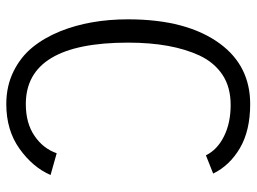

<svg xmlns="http://www.w3.org/2000/svg" viewBox="-120 -668 796 595"><g transform="rotate(-90 277.5 -370.0)"><path d="M37.6 -106.9 94.2 -129.4Q111.3 -94.2 152.8 -73.5Q194.3 -52.7 250 -52.7Q305.7 -52.7 343.8 -78.1Q381.8 -103.5 403.3 -148.9Q443.4 -234.9 443.4 -370.6Q443.4 -687.5 252.9 -687.5Q193.8 -687.5 154.5 -660.6Q115.2 -633.8 100.6 -591.8L33.2 -610.8Q57.1 -666 114.5 -707Q171.9 -748 252.9 -748Q308.6 -748 353.8 -725.8Q398.9 -703.6 428.7 -667Q458.5 -630.4 478.5 -581.1Q515.6 -488.8 515.6 -370.6Q515.6 -187.5 439.5 -85Q370.6 7.8 252.9 7.8Q170.9 7.8 116.7 -23.9Q62.5 -55.7 37.6 -106.9Z"/></g></svg>

Font: News Cycle
Style: Regular
Weight: 500
Version: Version 0.5.2